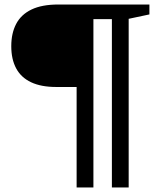

<svg xmlns="http://www.w3.org/2000/svg" viewBox="-20 -718 724 852"><path d="M368.5 -698V-332H229.5Q162.5 -332 118 -353Q73.5 -374 51.8 -414.5Q30 -455 30 -513Q30 -570.5 51.8 -612Q73.5 -653.5 119.8 -675.8Q166 -698 239 -698ZM394.5 114H320V-698H508.5V-633H394.5ZM551 114H476.5V-698H643V-654L551 -634.5Z"/></svg>

Font: Newsreader 9pt SemiBold
Style: Regular
Weight: 600
Designer: Hugues Gentile
Foundry: Production Type
Version: Version 1.003